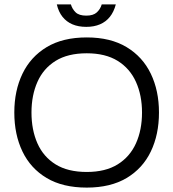

<svg xmlns="http://www.w3.org/2000/svg" viewBox="-20 -842 787 872"><path d="M374 10Q265 10 192 -33.5Q119 -77 82 -154Q45 -231 45 -331Q45 -430 82 -507Q119 -584 192 -628Q265 -672 374 -672Q482 -672 555 -628Q628 -584 665 -507Q702 -430 702 -331Q702 -231 665 -154Q628 -77 555 -33.5Q482 10 374 10ZM374 -61Q459 -61 514.5 -95.5Q570 -130 597.5 -191Q625 -252 625 -331Q625 -409 597.5 -470Q570 -531 514.5 -565.5Q459 -600 374 -600Q288 -600 232.5 -565.5Q177 -531 150 -470Q123 -409 123 -331Q123 -252 150 -191Q177 -130 232.5 -95.5Q288 -61 374 -61ZM372 -720Q336 -720 309 -731.5Q282 -743 264 -765.5Q246 -788 238 -822H302Q308 -801 323.5 -786Q339 -771 372 -771Q404 -771 420 -786Q436 -801 442 -822H506Q497 -788 479 -765.5Q461 -743 434 -731.5Q407 -720 372 -720Z"/></svg>

Font: Nata Sans
Style: Regular
Weight: 400
Designer: Daniel Uzquiano Cruz
Version: Version 1.001